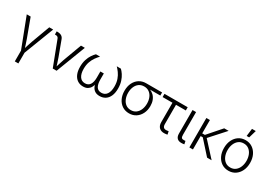

<svg xmlns="http://www.w3.org/2000/svg" viewBox="25 -1810 4312 3067"><g transform="rotate(30 2180.5 -276.5)"><path d="M243.7 10.3 31.7 -542.5H103.5L229 -202.6Q246.1 -157.7 259.3 -112.8Q272.5 -67.9 286.6 -24.9H264.2Q278.3 -67.9 291.5 -112.8Q304.7 -157.7 321.3 -202.6L446.8 -542.5H518.6L306.2 10.3ZM242.2 204.1V-3.9H307.6V204.1Z M824.2 0 651.4 -452.6Q643.6 -472.7 630.1 -480.5Q616.7 -488.3 594.2 -488.3H582V-545.9H595.7Q640.6 -545.9 669.7 -529.3Q698.7 -512.7 711.9 -476.6L813.5 -202.6Q830.6 -157.2 843.8 -112.5Q856.9 -67.9 871.1 -24.9H848.6Q863.3 -67.9 876.5 -112.8Q889.6 -157.7 905.8 -202.6L1031.7 -542.5H1103L895 0Z M1384.3 7.3Q1324.7 7.3 1280.5 -22.2Q1236.3 -51.8 1211.9 -107.7Q1187.5 -163.6 1187.5 -243.7Q1187.5 -317.4 1206.1 -375.2Q1224.6 -433.1 1252.7 -475.1Q1280.8 -517.1 1308.1 -542.5H1383.8Q1353.5 -511.2 1323.5 -469.5Q1293.5 -427.7 1273.7 -372.1Q1253.9 -316.4 1253.9 -243.7Q1253.9 -154.3 1288.1 -103.3Q1322.3 -52.2 1385.7 -52.2Q1446.3 -52.2 1476.3 -97.4Q1506.3 -142.6 1506.3 -226.1V-339.8H1570.3V-226.1Q1570.3 -142.6 1598.6 -97.4Q1627 -52.2 1688 -52.2Q1753.4 -52.2 1787.6 -103Q1821.8 -153.8 1821.8 -243.7Q1821.8 -317.9 1801.5 -374Q1781.2 -430.2 1751.2 -471.4Q1721.2 -512.7 1691.9 -542.5H1767.6Q1794.4 -517.6 1822.3 -476.1Q1850.1 -434.6 1869.1 -376.5Q1888.2 -318.4 1888.2 -243.7Q1888.2 -163.6 1863.8 -107.4Q1839.4 -51.3 1794.7 -22Q1750 7.3 1689.9 7.3Q1638.7 7.3 1606 -12.7Q1573.2 -32.7 1555.4 -65.7Q1537.6 -98.6 1530.8 -138.2H1543Q1536.1 -97.2 1517.6 -64.5Q1499 -31.7 1466.6 -12.2Q1434.1 7.3 1384.3 7.3Z M2234.4 11.7Q2163.1 11.7 2108.9 -23.9Q2054.7 -59.6 2024.2 -122.3Q1993.7 -185.1 1993.7 -267.1Q1993.7 -349.1 2024.2 -411.1Q2054.7 -473.1 2108.9 -507.8Q2163.1 -542.5 2234.4 -542.5H2527.8V-485.4H2298.8L2234.4 -482.9Q2178.7 -482.9 2139.9 -454.3Q2101.1 -425.8 2080.6 -377Q2060.1 -328.1 2060.1 -267.1Q2060.1 -206.5 2080.6 -156.7Q2101.1 -106.9 2139.9 -77.4Q2178.7 -47.9 2234.4 -47.9Q2290 -47.9 2328.9 -77.4Q2367.7 -106.9 2388.2 -156.7Q2408.7 -206.5 2408.7 -267.1Q2408.7 -328.1 2388.2 -377Q2367.7 -425.8 2328.6 -454.3Q2289.6 -482.9 2234.4 -482.9V-505.4Q2286.6 -505.4 2330.8 -489Q2375 -472.7 2407.2 -441.4Q2439.5 -410.2 2457.3 -364.3Q2475.1 -318.4 2475.1 -259.3Q2475.1 -181.2 2444.3 -119.9Q2413.6 -58.6 2359.4 -23.4Q2305.2 11.7 2234.4 11.7Z M2890.1 4.9Q2825.7 8.8 2789.6 -25.9Q2753.4 -60.5 2753.4 -123V-482.9H2571.8V-542.5H3000V-482.9H2818.8V-127.4Q2818.8 -87.9 2836.7 -69.3Q2854.5 -50.8 2891.1 -54.2Q2898.4 -54.2 2908.7 -55.9Q2918.9 -57.6 2927.7 -59.1L2939.9 -2.4Q2929.7 0.5 2916.7 2.4Q2903.8 4.4 2890.1 4.9Z M3207.5 2.4Q3149.4 5.9 3119.4 -22.5Q3089.4 -50.8 3089.4 -108.9V-542.5H3154.8V-122.6Q3154.8 -82.5 3168.7 -68.4Q3182.6 -54.2 3213.9 -57.1Q3223.6 -57.1 3228 -57.6Q3232.4 -58.1 3237.8 -59.6L3250 -2.9Q3241.7 -1 3230.5 0.7Q3219.2 2.4 3207.5 2.4Z M3409.7 -542.5V0H3344.2V-542.5ZM3755.4 -542.5 3489.3 -247.1H3382.8V-296.9H3458.5L3673.8 -542.5ZM3670.9 0 3445.8 -250.5 3485.8 -293.9 3754.4 0Z M4067.9 11.7Q3996.6 11.7 3942.4 -24.2Q3888.2 -60.1 3857.7 -123.3Q3827.1 -186.5 3827.1 -268.6Q3827.1 -352.1 3857.7 -415.3Q3888.2 -478.5 3942.4 -514.4Q3996.6 -550.3 4067.9 -550.3Q4138.7 -550.3 4192.9 -514.4Q4247.1 -478.5 4277.8 -415.3Q4308.6 -352.1 4308.6 -268.6Q4308.6 -186.5 4277.8 -123.3Q4247.1 -60.1 4192.9 -24.2Q4138.7 11.7 4067.9 11.7ZM4067.9 -47.9Q4123.5 -47.9 4162.4 -77.9Q4201.2 -107.9 4221.7 -158Q4242.2 -208 4242.2 -268.6Q4242.2 -329.6 4221.7 -379.9Q4201.2 -430.2 4162.1 -460.2Q4123 -490.2 4067.9 -490.2Q4012.2 -490.2 3973.4 -460.2Q3934.6 -430.2 3914.1 -380.1Q3893.6 -330.1 3893.6 -268.6Q3893.6 -208 3914.1 -158Q3934.6 -107.9 3973.4 -77.9Q4012.2 -47.9 4067.9 -47.9ZM4044.9 -616.2 4062.5 -756.8H4132.3L4091.3 -616.2Z"/></g></svg>

Font: Inter 16pt Light
Style: Regular
Weight: 300
Version: Version 4.001;git-66647c0bb